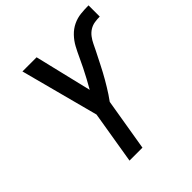

<svg xmlns="http://www.w3.org/2000/svg" viewBox="-197 -876 1017 1017"><g transform="rotate(-45 311.5 -367.5)"><path d="M195 0 244 -296 128 -735H234L311 -414Q326 -440 340.5 -467Q355 -494 368.5 -521Q382 -548 394.5 -575.5Q407 -603 421.5 -630Q436 -657 458 -680Q480 -703 507.5 -716Q535 -729 564.5 -732Q594 -735 623 -735V-651Q604 -651 584.5 -648Q565 -645 548 -634.5Q531 -624 518.5 -607.5Q506 -591 497.5 -573Q489 -555 480 -537Q471 -519 462 -501.5Q453 -484 444 -466Q435 -448 425.5 -430.5Q416 -413 406 -395.5Q396 -378 385.5 -361Q375 -344 364 -327Q353 -310 341 -294L292 0Z"/></g></svg>

Font: Iosevka SS04 Medium Extended
Style: Italic
Weight: 500
Width: 7
Italic angle: -9°
Monospace: yes
Designer: Belleve Invis
Foundry: Belleve Invis
Version: Version 19.0.0; ttfautohint (v1.8.4)